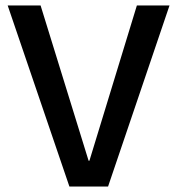

<svg xmlns="http://www.w3.org/2000/svg" viewBox="-20 -680 646 700"><path d="M233 0 8 -660H128L303 -94H306L479 -660H598L374 0Z"/></svg>

Font: Bricolage Grotesque 96pt Medium
Style: Regular
Weight: 500
Designer: Mathieu Triay
Foundry: Atelier Triay
Version: Version 1.001; ttfautohint (v1.8.4.7-5d5b);gftools[0.9.33.de